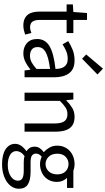

<svg xmlns="http://www.w3.org/2000/svg" viewBox="413 -1234 1045 1912"><g transform="rotate(90 936.0 -278.5)"><path d="M235 12Q196 12 169.5 0Q143 -12 126.5 -33Q110 -54 103 -84Q96 -114 96 -150V-419H24V-481L100 -486L110 -622H179V-486H310V-419H179V-149Q179 -104 195.5 -79.5Q212 -55 254 -55Q267 -55 282 -59Q297 -63 309 -68L325 -6Q305 1 281.5 6.5Q258 12 235 12Z M511 12Q450 12 409.5 -24Q369 -60 369 -126Q369 -206 440 -248.5Q511 -291 667 -308Q667 -331 662.5 -353Q658 -375 647 -392Q636 -409 616.5 -419.5Q597 -430 567 -430Q525 -430 488 -414Q451 -398 422 -378L390 -435Q424 -457 473 -477.5Q522 -498 581 -498Q670 -498 710 -443.5Q750 -389 750 -298V0H682L675 -58H672Q637 -29 597 -8.5Q557 12 511 12ZM535 -54Q570 -54 601 -70.5Q632 -87 667 -119V-254Q606 -246 564.5 -235Q523 -224 497.5 -209Q472 -194 460.5 -174.5Q449 -155 449 -132Q449 -90 474 -72Q499 -54 535 -54ZM565 -573 523 -614 664 -781 722 -726Z M903 0V-486H971L978 -416H981Q1016 -451 1054.5 -474.5Q1093 -498 1144 -498Q1221 -498 1256.5 -450Q1292 -402 1292 -308V0H1210V-297Q1210 -366 1188 -396.5Q1166 -427 1118 -427Q1080 -427 1051 -408Q1022 -389 985 -352V0Z M1614 224Q1569 224 1532 215.5Q1495 207 1468.5 190Q1442 173 1427.5 149Q1413 125 1413 93Q1413 62 1432 34Q1451 6 1484 -17V-21Q1466 -32 1453.5 -51.5Q1441 -71 1441 -100Q1441 -131 1458 -154Q1475 -177 1494 -190V-194Q1470 -214 1450.5 -247.5Q1431 -281 1431 -325Q1431 -365 1445.5 -397Q1460 -429 1485 -451.5Q1510 -474 1543.5 -486Q1577 -498 1614 -498Q1634 -498 1651.5 -494.5Q1669 -491 1683 -486H1852V-423H1752Q1769 -406 1780.5 -380Q1792 -354 1792 -323Q1792 -284 1778 -252.5Q1764 -221 1740 -199.5Q1716 -178 1683.5 -166Q1651 -154 1614 -154Q1596 -154 1577 -158.5Q1558 -163 1541 -171Q1528 -160 1519 -146.5Q1510 -133 1510 -113Q1510 -90 1528 -75Q1546 -60 1596 -60H1690Q1775 -60 1817.5 -32.5Q1860 -5 1860 56Q1860 90 1843 120.5Q1826 151 1794 174Q1762 197 1716.5 210.5Q1671 224 1614 224ZM1614 -209Q1635 -209 1653.5 -217Q1672 -225 1686.5 -240Q1701 -255 1709 -276.5Q1717 -298 1717 -325Q1717 -379 1687 -408.5Q1657 -438 1614 -438Q1571 -438 1541 -408.5Q1511 -379 1511 -325Q1511 -298 1519 -276.5Q1527 -255 1541.5 -240Q1556 -225 1574.5 -217Q1593 -209 1614 -209ZM1626 167Q1661 167 1689.5 158.5Q1718 150 1738 136.5Q1758 123 1769 105Q1780 87 1780 68Q1780 34 1755 21Q1730 8 1682 8H1598Q1584 8 1567.5 6.5Q1551 5 1535 0Q1509 19 1497 40Q1485 61 1485 82Q1485 121 1522.5 144Q1560 167 1626 167Z"/></g></svg>

Font: Source Sans Pro
Style: Regular
Weight: 400
Designer: Paul D. Hunt
Foundry: Adobe Systems Incorporated
Version: Version 2.021;PS 2.000;hotconv 1.0.86;makeotf.lib2.5.63406